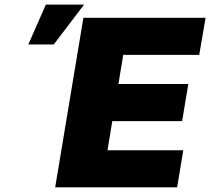

<svg xmlns="http://www.w3.org/2000/svg" viewBox="-20 -804 902 824"><path d="M216.8 0 337.9 -727.5H862.3L835 -568.4H508.8L488.3 -443.4H788.1L761.7 -284.2H461.9L441.4 -159.2H766.6L740.2 0ZM101.6 -613.3 176.8 -784.2H340.8L210.9 -613.3Z"/></svg>

Font: Inter Tight Black
Style: Italic
Weight: 900
Italic angle: -9.39999°
Designer: Rasmus Andersson
Foundry: rsms
Version: Version 3.004; ttfautohint (v1.8.4.7-5d5b)